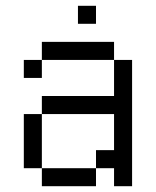

<svg xmlns="http://www.w3.org/2000/svg" viewBox="-20 -645 540 665"><path d="M312.5 -562.5V-625H250V-562.5ZM125 -62.5V0H312.5V-62.5ZM125 -62.5V-250H62.5V-62.5ZM375 -62.5V0H437.5V-437.5H375Q375 -437.5 375 -312.5H125V-250H375Q375 -250 375 -125H312.5V-62.5ZM125 -437.5H62.5V-375H125ZM125 -437.5H375V-500H125Z"/></svg>

Font: UnifontExMono
Style: Regular
Weight: 500
Version: Version 15.0.06